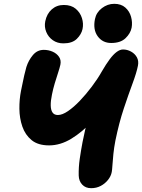

<svg xmlns="http://www.w3.org/2000/svg" viewBox="-20 -973 744 1005"><path d="M457 12Q428 12 410.5 -6.5Q393 -25 392 -54Q391 -98 397.5 -142.5Q404 -187 412 -229Q426 -300 440 -349Q454 -398 470.5 -438.5Q487 -479 506 -522L560 -463Q516 -396 463.5 -339Q411 -282 353.5 -247Q296 -212 237 -212Q179 -212 145.5 -239.5Q112 -267 97 -310.5Q82 -354 81.5 -403.5Q81 -453 90 -498Q94 -516 98 -536.5Q102 -557 107 -579Q112 -601 118 -622Q129 -657 152 -684.5Q175 -712 209 -712Q234 -712 255.5 -702.5Q277 -693 289 -675.5Q301 -658 296 -634Q292 -616 283.5 -590.5Q275 -565 266.5 -536.5Q258 -508 252 -478Q245 -445 245.5 -421Q246 -397 255 -384Q264 -371 283 -371Q306 -371 336 -391.5Q366 -412 398 -445.5Q430 -479 460.5 -519.5Q491 -560 513 -599Q535 -637 554 -662.5Q573 -688 590.5 -701Q608 -714 624 -714Q646 -714 666 -703Q686 -692 696.5 -673Q707 -654 702 -629Q695 -593 674 -536.5Q653 -480 628 -405Q603 -330 584 -237Q577 -201 573.5 -167Q570 -133 568.5 -108Q567 -83 565 -73Q561 -51 545.5 -31.5Q530 -12 507.5 0Q485 12 457 12ZM562 -748Q517 -748 491.5 -783Q466 -818 477 -873Q484 -908 513.5 -930.5Q543 -953 578 -953Q614 -953 636 -933.5Q658 -914 666 -885Q674 -856 669 -828Q663 -798 637 -773Q611 -748 562 -748ZM312 -746Q280 -746 256.5 -762.5Q233 -779 222 -806Q211 -833 217 -862Q225 -901 251 -924Q277 -947 314 -947Q353 -947 376.5 -927Q400 -907 409 -878Q418 -849 412 -821Q406 -793 382 -769.5Q358 -746 312 -746Z"/></svg>

Font: Shantell Sans ExtraBold
Style: Italic
Weight: 800
Italic angle: -11°
Designer: Stephen Nixon, Anya Danilova, Shantell Martin
Foundry: Arrow Type
Version: Version 1.011;[c5ecc13dd]